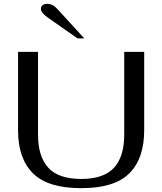

<svg xmlns="http://www.w3.org/2000/svg" viewBox="-20 -970 845 1000"><path d="M74 -291V-700H178V-268Q178 -156 231 -97Q284 -38 403 -38Q520 -38 573.5 -96Q627 -154 627 -268V-700H731V-291Q731 -145 654 -67.5Q577 10 403 10Q229 10 151.5 -67.5Q74 -145 74 -291ZM231 -877Q193 -903 193 -924Q193 -935 201.5 -942.5Q210 -950 225 -950Q255 -950 278 -924L419 -770H384Z"/></svg>

Font: Fahkwang
Style: Regular
Weight: 400
Version: Version 1.000; ttfautohint (v1.6)